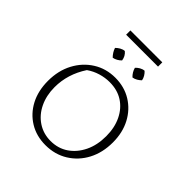

<svg xmlns="http://www.w3.org/2000/svg" viewBox="-209 -905 1051 1051"><g transform="rotate(45 317.0 -379.5)"><path d="M311 7Q241 7 187 -26Q133 -59 102.5 -117Q72 -175 72 -252Q72 -331 104.5 -392.5Q137 -454 193.5 -489.5Q250 -525 321 -525Q391 -525 445.5 -491.5Q500 -458 531 -399.5Q562 -341 562 -265Q562 -186 530 -125Q498 -64 441 -28.5Q384 7 311 7ZM315 -29Q373 -29 417 -59Q461 -89 486.5 -141.5Q512 -194 512 -263Q512 -329 487.5 -379.5Q463 -430 419.5 -458Q376 -486 316 -486Q281 -486 246 -475.5Q211 -465 181 -444Q122 -354 122 -253Q122 -189 146.5 -138Q171 -87 215 -58Q259 -29 315 -29ZM196 -733V-766H443V-733ZM254 -665Q276 -647 280 -618Q272 -609 259 -601.5Q246 -594 233 -592Q223 -602 215.5 -614Q208 -626 204 -639Q214 -649 227 -656.5Q240 -664 254 -665ZM407 -665Q417 -656 424.5 -643.5Q432 -631 434 -618Q425 -609 412.5 -601.5Q400 -594 386 -592Q365 -612 358 -639Q367 -649 380 -656.5Q393 -664 407 -665Z"/></g></svg>

Font: Piazzolla SC ExtraLight
Style: Regular
Weight: 200
Designer: Juan Pablo del Peral
Foundry: Huerta Tipografica
Version: Version 1.330